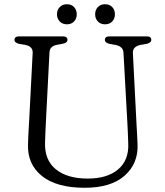

<svg xmlns="http://www.w3.org/2000/svg" viewBox="-20 -872 781 908"><path d="M582.5 -288 564 -622.5Q562.5 -652.5 526 -659.5L498.5 -664.5Q476 -669.5 476 -683.5Q476 -700 498 -700H674Q695.5 -700 695.5 -683.5Q695.5 -669.5 673 -664.5L646.5 -660Q606.5 -652.5 608.5 -620.5L625.5 -287Q627 -262.5 628.2 -239Q629.5 -215.5 630.5 -190Q634.5 -99.5 570 -41.8Q505.5 16 380.5 16Q247.5 16 178.2 -39.8Q109 -95.5 112.5 -189Q112.5 -204.5 113.8 -228.2Q115 -252 116.5 -277.2Q118 -302.5 119 -322L134.5 -622Q136 -653 98 -660L71 -664.5Q48.5 -669.5 48.5 -683.5Q48.5 -700 70.5 -700H277Q299 -700 299 -683.5Q299 -669.5 276.5 -665L249.5 -660Q215 -653.5 214 -624L198.5 -324.5Q196.5 -286.5 195.2 -256Q194 -225.5 193 -199Q190 -115 244.2 -71.2Q298.5 -27.5 394.5 -27.5Q488 -27.5 539 -71.2Q590 -115 586.5 -193Q585.5 -226 584.5 -247.5Q583.5 -269 582.5 -288ZM296.5 -757Q275.5 -757 262.5 -770.5Q249.5 -784 249.5 -804.5Q249.5 -825 262.5 -838.5Q275.5 -852 296.5 -852Q317.5 -852 330.2 -838.5Q343 -825 343 -804.5Q343 -784 330.2 -770.5Q317.5 -757 296.5 -757ZM476.5 -757Q455.5 -757 442.8 -770.5Q430 -784 430 -804.5Q430 -825 442.8 -838.5Q455.5 -852 476.5 -852Q498 -852 510.8 -838.5Q523.5 -825 523.5 -804.5Q523.5 -784 510.8 -770.5Q498 -757 476.5 -757Z"/></svg>

Font: Fraunces 9pt S050 Light
Style: Regular
Weight: 300
Version: Version 1.000; ttfautohint (v1.8.3)